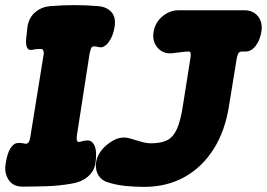

<svg xmlns="http://www.w3.org/2000/svg" viewBox="-56 -707 1041 749"><path d="M31 21Q-5 21 -22.5 -5.5Q-40 -32 -34 -68Q-28 -109 -15 -129Q-2 -149 14 -149Q24 -150 30.5 -148.5Q37 -147 45 -146Q54 -147 57.5 -155Q61 -163 62 -171L114 -493Q116 -504 112.5 -510.5Q109 -517 102 -516Q95 -516 87.5 -515.5Q80 -515 72 -513Q55 -509 49.5 -521.5Q44 -534 46 -555.5Q48 -577 51 -602Q57 -639 81.5 -659.5Q106 -680 139 -683Q235 -691 328 -683Q361 -680 379 -659.5Q397 -639 391 -602Q385 -565 367.5 -542Q350 -519 331 -523Q326 -524 321.5 -525Q317 -526 309 -526Q302 -526 299 -517.5Q296 -509 294 -501L244 -179Q242 -167 244 -160Q246 -153 252 -153Q258 -154 266.5 -156.5Q275 -159 284 -159Q304 -160 313.5 -137Q323 -114 316 -68Q310 -37 285 -16.5Q260 4 220 10Q172 18 124.5 19.5Q77 21 31 21ZM506 22Q472 22 435 18.5Q398 15 364 4Q341 -3 329 -21.5Q317 -40 318 -64.5Q319 -89 333 -111Q351 -139 384 -158Q417 -177 451 -167Q473 -161 493.5 -154.5Q514 -148 534 -148Q572 -148 596 -160Q620 -172 634.5 -204.5Q649 -237 658 -298L686 -475Q688 -483 688 -494.5Q688 -506 681 -506Q670 -506 654.5 -504Q639 -502 622 -500Q583 -494 560 -519.5Q537 -545 543 -582Q549 -619 577.5 -643Q606 -667 641 -667H897Q931 -667 950 -644Q969 -621 964 -585Q959 -552 942 -529Q925 -506 902 -506H888Q876 -506 872 -495Q868 -484 867 -476L838 -298Q823 -198 778 -126.5Q733 -55 664 -16.5Q595 22 506 22Z"/></svg>

Font: Winky Sans ExtraBold
Style: Italic
Weight: 800
Italic angle: -8.97852°
Designer: Simon Atzbach
Foundry: typofactur
Version: Version 1.205